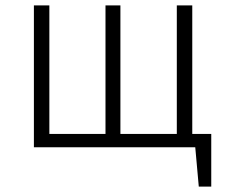

<svg xmlns="http://www.w3.org/2000/svg" viewBox="-20 -543 836 708"><path d="M689 -49V-523H632V-49H424V-523H369V-49H162V-523H105V0H700L713 145H759V-49Z"/></svg>

Font: FiraGO Light
Style: Regular
Weight: 300
Designer: bBox Type
Foundry: bBox Type GmbH
Version: Version 1.001;PS 001.001;hotconv 1.0.88;makeotf.lib2.5.64775